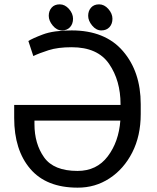

<svg xmlns="http://www.w3.org/2000/svg" viewBox="-20 -862 731 892"><path d="M633.8 -332Q633.8 -231 594.5 -153.8Q555.2 -76.7 488.5 -33.2Q421.9 10.3 340.3 9.8Q195.3 9.8 120.6 -77.6Q45.9 -165 45.9 -314V-374.5H540V-377.9Q540 -487.8 486.8 -565.2Q433.6 -642.6 313 -642.6Q249 -642.6 206.1 -628.9Q163.1 -615.2 134.8 -601.6L111.8 -671.4Q129.4 -683.1 179 -701.9Q228.5 -720.7 313 -720.7Q468.3 -720.7 551 -624.8Q633.8 -528.8 633.8 -377.9ZM340.3 -67.9Q429.2 -67.9 480.5 -135.5Q531.7 -203.1 539.1 -301.8H140.1V-285.2Q140.1 -194.3 184.8 -131.1Q229.5 -67.9 340.3 -67.9ZM305.4 -735.8Q291.5 -720.7 267.6 -720.7Q243.7 -720.7 225.1 -743.2Q206.5 -765.6 206.5 -788.6Q206.5 -811.5 220 -826.7Q233.4 -841.8 257.6 -841.8Q281.7 -841.8 300.5 -820.3Q319.3 -798.8 319.3 -774.9Q319.3 -751 305.4 -735.8ZM488.5 -735.8Q474.6 -720.7 450.7 -720.7Q426.8 -720.7 408.2 -743.2Q389.6 -765.6 389.6 -788.6Q389.6 -811.5 403.1 -826.7Q416.5 -841.8 440.4 -841.8Q464.4 -841.8 483.4 -820.3Q502.4 -798.8 502.4 -774.9Q502.4 -751 488.5 -735.8Z"/></svg>

Font: LXGW WenKai Screen R
Style: Regular
Weight: 400
Designer: Fontworks Inc.
Version: Version 1.235;May 31, 2022